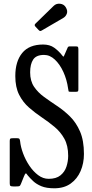

<svg xmlns="http://www.w3.org/2000/svg" viewBox="-20 -1000 496 1035"><path d="M347 -523.5Q340.5 -570.5 321.8 -611.8Q303 -653 276 -678.5Q249 -704 217.5 -704Q175.5 -704 159 -679.2Q142.5 -654.5 142.5 -610Q142.5 -563.5 163.5 -532.5Q184.5 -501.5 217.5 -477.5Q250.5 -453.5 287.5 -429Q324.5 -404.5 357.5 -372Q390.5 -339.5 411.5 -291Q432.5 -242.5 432.5 -170Q432.5 -120 414.5 -78Q396.5 -36 361 -10.5Q325.5 15 272.5 15Q230 15 203 3.8Q176 -7.5 159 -23.5Q142 -39.5 129.5 -54.5Q121.5 -67.5 118 -65Q114.5 -62.5 108.5 -47.5L93 -9Q89 1 85.2 3Q81.5 5 67 5H51.5Q40 5 36.2 2Q32.5 -1 32.5 -12V-241Q32.5 -251.5 36.8 -253.2Q41 -255 51.5 -255H72.5Q82.5 -255 85 -250.8Q87.5 -246.5 88.5 -238Q91.5 -208 104.5 -173Q117.5 -138 138.2 -107Q159 -76 185.5 -56Q212 -36 242.5 -36Q283 -36 306 -54.8Q329 -73.5 338.2 -102Q347.5 -130.5 347.5 -160Q347.5 -215 327 -252Q306.5 -289 274 -316Q241.5 -343 205 -367.5Q168.5 -392 136 -420.5Q103.5 -449 83 -489.5Q62.5 -530 62.5 -590Q62.5 -669 99.8 -714.5Q137 -760 212.5 -760Q248.5 -760 272.2 -742.8Q296 -725.5 313.5 -703.5Q320.5 -694 322.2 -694.5Q324 -695 329.5 -708.5L345 -744Q347.5 -750 356.5 -750H388.5Q398 -750 400.2 -746.8Q402.5 -743.5 402.5 -733.5V-518Q402.5 -508.5 398.8 -506.8Q395 -505 385.5 -505H363.5Q350 -505 349.8 -508.2Q349.5 -511.5 347 -523.5ZM188 -838.5 171 -856.5Q163 -865 171 -872.5L269 -968Q283 -982 304 -979.8Q325 -977.5 335 -960Q346 -941.5 340.2 -926.2Q334.5 -911 321.5 -903.5L207.5 -837Q201 -833 197.2 -832.8Q193.5 -832.5 188 -838.5Z"/></svg>

Font: Besley* Condensed
Style: Regular
Weight: 400
Width: 3
Designer: Owen Earl
Foundry: indestructible type*
Version: Version 3.000; ttfautohint (v1.8.3)